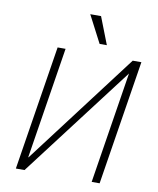

<svg xmlns="http://www.w3.org/2000/svg" viewBox="-98 -994 879 1070"><g transform="rotate(10 341.5 -459.5)"><path d="M66 0 178 -705H223L123 -74H125L603 -705H652L540 0H495L595 -631L115 0ZM405 -765 325 -919H386L446 -765Z"/></g></svg>

Font: Nunito Sans 7pt Condensed ExtraLight
Style: Italic
Weight: 250
Width: 3
Italic angle: -9°
Designer: Vernon Adams
Foundry: Vernon Adams
Version: Version 3.101;gftools[0.9.27]